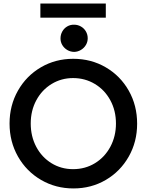

<svg xmlns="http://www.w3.org/2000/svg" viewBox="-20 -1061 832 1089"><path d="M34.2 -360.4Q34.2 -462.9 81.8 -546.9Q129.4 -630.9 211.9 -679.2Q294.4 -727.5 395.5 -727.5Q497.1 -727.5 579.8 -679.2Q662.6 -630.9 710.2 -546.9Q757.8 -462.9 757.8 -359.4Q757.8 -256.8 710.2 -172.9Q662.6 -88.9 580.1 -40.5Q497.6 7.8 396.5 7.8Q295.9 7.8 212.9 -40.5Q129.9 -88.9 82 -173.1Q34.2 -257.3 34.2 -360.4ZM637.7 -360.4Q637.7 -433.6 605.7 -492.4Q573.7 -551.3 518.1 -584.7Q462.4 -618.2 394.5 -618.2Q327.6 -618.2 272.7 -584.7Q217.8 -551.3 186 -492.4Q154.3 -433.6 154.3 -360.4Q154.3 -287.6 185.5 -228.5Q216.8 -169.4 271.7 -135.5Q326.7 -101.6 394.5 -101.6Q463.4 -101.6 518.8 -135.5Q574.2 -169.4 606 -228.8Q637.7 -288.1 637.7 -360.4ZM323.2 -842.8Q323.2 -864.7 333.5 -882.8Q343.8 -900.9 361.3 -911.1Q378.9 -921.4 400.4 -920.9Q420.9 -920.9 438.7 -910.9Q456.5 -900.9 467 -883.1Q477.5 -865.2 477.5 -843.8Q477.5 -823.2 467 -805.7Q456.5 -788.1 438.7 -777.6Q420.9 -767.1 400.4 -766.6Q378.9 -767.1 361.3 -777.6Q343.8 -788.1 333.5 -805.2Q323.2 -822.3 323.2 -842.8ZM209 -1041H580.1V-960.9H209Z"/></svg>

Font: Reddit Sans Vanilla SemiBold
Style: Regular
Weight: 600
Designer: Stephen Hutchings
Foundry: Reddit
Version: Version 1.013